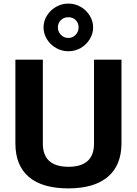

<svg xmlns="http://www.w3.org/2000/svg" viewBox="-20 -1042 764 1072"><path d="M500 -889.2Q500 -854 481 -823Q461.9 -792 430.4 -773.9Q398.9 -755.9 361.8 -755.9Q324.7 -755.9 293 -773.9Q261.2 -792 242.2 -823Q223.1 -854 223.1 -889.2Q223.1 -924.3 242.2 -955.1Q261.2 -985.8 293.2 -1003.9Q325.2 -1022 361.8 -1022Q398.9 -1022 430.4 -1003.9Q461.9 -985.8 481 -954.8Q500 -923.8 500 -889.2ZM303.2 -889.2Q303.2 -865.2 320.1 -847.7Q336.9 -830.1 361.8 -830.1Q385.7 -830.1 402.3 -847.7Q418.9 -865.2 418.9 -889.2Q418.9 -913.1 403.1 -929.4Q387.2 -945.8 361.8 -945.8Q335.9 -945.8 319.6 -929.4Q303.2 -913.1 303.2 -889.2ZM361.8 9.8Q215.8 9.8 140.9 -54.2Q65.9 -118.2 65.9 -242.2V-709H219.2V-240.2Q219.2 -111.3 361.8 -110.8Q504.9 -110.8 504.9 -240.2V-709H658.2V-242.2Q658.2 -119.1 582 -54.7Q505.9 9.8 361.8 9.8Z"/></svg>

Font: Sarala
Style: Bold
Weight: 700
Designer: Andres Torresi
Foundry: Huerta Tipografica
Version: Version 1.004;PS 001.003;hotconv 1.0.70;makeotf.lib2.5.58329